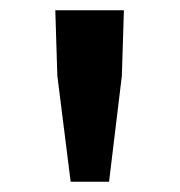

<svg xmlns="http://www.w3.org/2000/svg" viewBox="-20 -797 351 375"><path d="M118 -442 92 -649 88 -777H222L218 -649L193 -442Z"/></svg>

Font: Noto Sans HK SemiBold
Style: Regular
Weight: 600
Version: Version 2.004-H2;hotconv 1.0.118;makeotfexe 2.5.65603